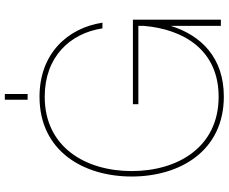

<svg xmlns="http://www.w3.org/2000/svg" viewBox="-94 -818 924 775"><g transform="rotate(-90 367.5 -430.0)"><path d="M366 12C523 12 613 -80 651 -202V0H676V-355H335V-333H651V-310C637 -148 552 -9 365 -9C160 -9 65 -176 65 -360C65 -544 160 -711 365 -711C525 -711 621 -610 641 -478H664C642 -621 537 -732 365 -732C146 -732 43 -555 43 -360C43 -165 146 12 366 12ZM353 -780H376V-872H353Z"/></g></svg>

Font: Aspekta 50
Style: Regular
Weight: 50
Designer: Ivo Dolenc
Version: Version 2.000